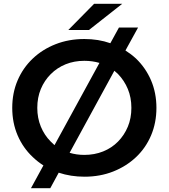

<svg xmlns="http://www.w3.org/2000/svg" viewBox="-20 -914 882 1004"><path d="M422 10Q350 10 287 -11L243 70H142L207 -49Q177 -68 151 -93Q100 -141 72 -206.5Q44 -272 44 -350Q44 -428 72 -493.5Q100 -559 151 -607.5Q202 -656 271 -683Q340 -710 421 -710Q495 -710 557 -688L602 -770H702L636 -650Q666 -631 691 -608Q742 -559 770 -493.5Q798 -428 798 -350Q798 -272 770 -206Q742 -140 691 -92Q640 -44 571.5 -17Q503 10 422 10ZM265 -155 500 -585Q463 -596 421 -596Q368 -596 323.5 -578Q279 -560 245.5 -526.5Q212 -493 193.5 -448.5Q175 -404 175 -350Q175 -297 193.5 -252Q212 -207 245 -174Q255 -164 265 -155ZM421 -104Q474 -104 519 -122Q564 -140 597 -173.5Q630 -207 648.5 -251.5Q667 -296 667 -350Q667 -404 648.5 -448.5Q630 -493 597 -527Q588 -536 578 -544L344 -115Q380 -104 421 -104ZM337 -757 472 -894H619L445 -757Z"/></svg>

Font: Montserrat Thin SemiBold
Style: Regular
Weight: 600
Version: Version 9.000